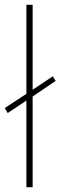

<svg xmlns="http://www.w3.org/2000/svg" viewBox="-29 -873 252 800"><path d="M81 -93V-454L3 -402L-9 -423L81 -482V-853H107V-499L191 -555L203 -536L107 -471V-93Z"/></svg>

Font: Noto Sans Telugu UI Condensed Thin
Style: Regular
Weight: 100
Width: 3
Designer: Jelle Bosma - Monotype Design Team
Foundry: Monotype Imaging Inc.
Version: Version 2.005; ttfautohint (v1.8.4.7-5d5b)